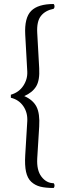

<svg xmlns="http://www.w3.org/2000/svg" viewBox="-20 -727 307 959"><path d="M166 -562 175.8 -386.2Q179.2 -325.7 160.4 -295.2Q141.6 -264.6 101.1 -247.1Q145 -228 162.4 -193.8Q179.7 -159.7 175.8 -95.2L166 64Q162.6 123.5 187 155.3Q211.9 188 248 188Q252.4 192.4 252.4 200Q252.4 207.5 248 211.9Q207.5 211.9 181.4 205.3Q155.3 198.7 136.2 181.2Q117.2 163.6 110.1 131.3Q103 99.1 106 48.8L116.2 -121.1Q118.7 -164.6 96.4 -196.8Q74.2 -229 34.2 -238.8V-253.9Q74.7 -265.6 96.4 -298.6Q118.2 -331.5 116.2 -370.1L106 -554.2Q101.6 -638.2 135.7 -672.6Q169.9 -707 248 -707Q252.4 -702.6 252.4 -695.1Q252.4 -687.5 248 -683.1Q206.1 -674.8 184.6 -647.5Q162.6 -620.1 166 -562Z"/></svg>

Font: Linux Libertine Display G
Style: Regular
Weight: 400
Designer: Philipp H. Poll
Foundry: Philipp H. Poll
Version: Version 5.0.9